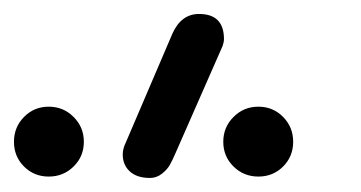

<svg xmlns="http://www.w3.org/2000/svg" viewBox="-20 -853 517 275"><path d="M14.4 -614.5Q0 -628.9 0 -649.9Q0 -670.9 14.4 -685.5Q28.8 -700.2 49.8 -700.2Q70.8 -700.2 85.4 -685.5Q100.1 -670.9 100.1 -649.9Q100.1 -628.9 85.4 -614.5Q70.8 -600.1 49.8 -600.1Q28.8 -600.1 14.4 -614.5ZM314.5 -614.5Q299.8 -628.9 299.8 -649.9Q299.8 -670.9 314.5 -685.5Q329.1 -700.2 350.1 -700.2Q371.1 -700.2 385.5 -685.5Q399.9 -670.9 399.9 -649.9Q399.9 -628.9 385.5 -614.5Q371.1 -600.1 350.1 -600.1Q329.1 -600.1 314.5 -614.5ZM298.8 -787.1 231 -632.8Q226.6 -622.6 222.9 -616.2Q219.2 -609.9 211.7 -604Q204.1 -598.1 194.8 -598.1Q176.3 -598.1 166 -607.4Q155.8 -616.7 155.8 -631.8Q155.8 -640.1 160.2 -648.9L227.1 -805.2Q239.7 -833 265.1 -833Q300.8 -833 300.8 -796.9Q300.8 -793 298.8 -787.1Z"/></svg>

Font: BPreplay
Style: Regular
Weight: 400
Designer: Magenta/George Triantafyllakos
Foundry: Magenta/George Triantafyllakos
Version: Version 1.00